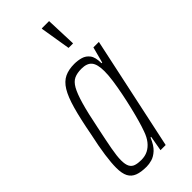

<svg xmlns="http://www.w3.org/2000/svg" viewBox="-236 -764 815 815"><g transform="rotate(-45 171.0 -357.0)"><path d="M111 8Q78 8 57 0Q36 -8 26 -27Q16 -46 16 -80Q16 -109 22 -152.5Q28 -196 41 -255Q56 -335 70.5 -386.5Q85 -438 102.5 -466.5Q120 -495 144 -506.5Q168 -518 202 -518Q223 -518 242 -512.5Q261 -507 273.5 -490.5Q286 -474 286 -438H290L309 -510H342L233 0H202L214 -68H210Q196 -34 178.5 -18Q161 -2 143.5 3Q126 8 111 8ZM115 -28Q138 -28 155.5 -37Q173 -46 186.5 -63Q200 -80 209 -106Q216 -125 224 -153Q232 -181 240 -214.5Q248 -248 255 -283Q262 -318 266.5 -349.5Q271 -381 271 -405Q271 -447 256.5 -464.5Q242 -482 209 -482Q183 -482 165.5 -474Q148 -466 135 -443Q122 -420 109 -375Q96 -330 81 -255Q68 -194 60.5 -153.5Q53 -113 53 -88Q53 -63 60 -50Q67 -37 81 -32.5Q95 -28 115 -28ZM233 -583 211 -717V-722H255L260 -588V-583Z"/></g></svg>

Font: Saira UltraCondensed ExtraLight
Style: Italic
Weight: 250
Width: 1
Italic angle: -12°
Designer: Hector Gatti with collaboration of the Omnibus-Type team
Foundry: Omnibus-Type
Version: Version 1.101